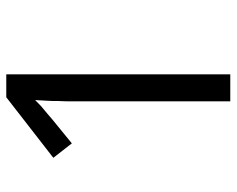

<svg xmlns="http://www.w3.org/2000/svg" viewBox="-91 -663 754 612"><g transform="rotate(-90 286.0 -357.0)"><path d="M355 -714V0H269V-499C269 -518 269 -535 270 -548C270 -561 270 -574 271 -586C272 -597 272 -609 273 -622C262 -611 253 -602 244 -595C235 -588 224 -578 211 -567L135 -505L89 -564L282 -714H355Z"/></g></svg>

Font: NameLogos Sans
Style: Regular
Weight: 500
Version: Version 0.1